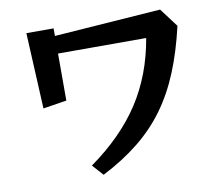

<svg xmlns="http://www.w3.org/2000/svg" viewBox="-86 -847 1172 1021"><g transform="rotate(-10 500.0 -336.5)"><path d="M340 11Q515 -114 612 -263.5Q709 -413 742 -607H266V-353L139 -333L119 -743H266V-702L841 -743L917 -642Q886 -507 842 -400Q798 -293 736.5 -208.5Q675 -124 590.5 -56Q506 12 393 70Z"/></g></svg>

Font: RocknRoll One
Style: Regular
Weight: 400
Designer: Fontworks Inc.
Foundry: Fontworks Inc.
Version: Version 1.100